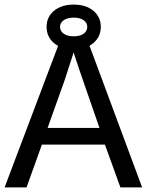

<svg xmlns="http://www.w3.org/2000/svg" viewBox="-20 -817 640 837"><path d="M504.9 0 437.5 -186.5H162.6L95.7 0H0L249 -658.7H355L599.6 0ZM300.8 -588.4 294.9 -569.3 261.2 -465.8 187.5 -259.3H413.6L329.1 -503.4ZM419.4 -699.7Q419.4 -657.2 387.5 -629.6Q355.5 -602.1 301.3 -602.1Q246.6 -602.1 214.8 -629.6Q183.1 -657.2 183.1 -699.7Q183.1 -743.2 215.6 -770Q248 -796.9 301.3 -796.9Q355.5 -796.9 387.5 -769.8Q419.4 -742.7 419.4 -699.7ZM360.4 -699.7Q360.4 -717.8 344.5 -729Q328.6 -740.2 301.3 -740.2Q274.4 -740.2 258.1 -729Q241.7 -717.8 241.7 -699.7Q241.7 -681.2 258.1 -669.9Q274.4 -658.7 301.3 -658.7Q328.6 -658.7 344.5 -669.9Q360.4 -681.2 360.4 -699.7Z"/></svg>

Font: Courier New
Style: Regular
Weight: 400
Designer: Steve Matteson
Foundry: Ascender Corporation
Version: Version 2.00.3